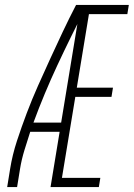

<svg xmlns="http://www.w3.org/2000/svg" viewBox="-20 -755 540 775"><path d="M9 0 21 -74Q30 -130 48.5 -186.5Q67 -243 88 -298.5Q109 -354 133.5 -409Q158 -464 183 -518.5Q208 -573 233.5 -627Q259 -681 287 -735H305L304 -727L323 -718Q265 -606 211.5 -491.5Q158 -377 115 -260H227L221 -223H102Q90 -186 78.5 -148.5Q67 -111 61 -74L49 0ZM184 0 305 -735H500L494 -698H339L290 -401H436L430 -364H284L230 -37H385L379 0Z"/></svg>

Font: Iosevka Curly Extralight
Style: Italic
Weight: 200
Italic angle: -9°
Monospace: yes
Designer: Belleve Invis
Foundry: Belleve Invis
Version: Version 22.1.2; ttfautohint (v1.8.4)